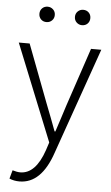

<svg xmlns="http://www.w3.org/2000/svg" viewBox="-60 -713 561 969"><g transform="rotate(5 221.0 -228.5)"><path d="M142 -596Q125 -596 114 -607Q103 -618 103 -635Q103 -652 114 -663Q125 -674 142 -674Q158 -674 169.5 -663Q181 -652 181 -635Q181 -618 169.5 -607Q158 -596 142 -596ZM322 -596Q306 -596 294.5 -607Q283 -618 283 -635Q283 -652 294.5 -663Q306 -674 322 -674Q339 -674 350 -663Q361 -652 361 -635Q361 -618 350 -607Q339 -596 322 -596ZM76 217Q48 217 25 207L37 164Q60 171 76 171Q154 171 196 48L209 8L12 -481H67L179 -186Q188 -164 206 -116.5Q224 -69 231 -50H235Q243 -74 258.5 -122Q274 -170 279 -186L378 -481H430L241 57Q187 217 76 217Z"/></g></svg>

Font: Assistant Light
Style: Regular
Weight: 300
Designer: Hebrew By Ben Nathan, Latin by Paul Hunt
Version: Version 2.001;PS 002.001;hotconv 1.0.88;makeotf.lib2.5.64775